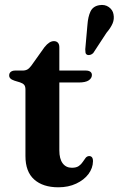

<svg xmlns="http://www.w3.org/2000/svg" viewBox="-20 -766 492 796"><path d="M63 -424.5 40 -431.5Q28 -435.5 23 -440.8Q18 -446 18 -453Q18 -463 24.8 -468.2Q31.5 -473.5 43 -473.5H73.5Q85.5 -473.5 93.5 -478Q101.5 -482.5 110 -494L164.5 -570.5Q175 -583.5 184.5 -589.5Q194 -595.5 203.5 -595.5Q214 -595.5 220 -589Q226 -582.5 226 -570V-142.5Q226 -107.5 239.8 -89Q253.5 -70.5 278 -70.5Q296.5 -70.5 306.8 -77.8Q317 -85 323 -94.5Q329 -104 334.8 -111.2Q340.5 -118.5 349.5 -119Q357 -119 361.2 -114Q365.5 -109 365.5 -97.5Q365 -69 346.8 -44.5Q328.5 -20 296 -4.8Q263.5 10.5 222 10.5Q158 10.5 121.8 -21.8Q85.5 -54 85.5 -119V-395Q85.5 -408 80.2 -414.2Q75 -420.5 63 -424.5ZM170.5 -424V-473.5H336Q347.5 -473.5 354.2 -468.8Q361 -464 361 -455Q361 -442 348 -433Q335 -424 306 -424ZM342.5 -663Q345 -697 355.2 -718.5Q365.5 -740 391.5 -744.5Q414.5 -748.5 431 -736.8Q447.5 -725 450.5 -707Q454.5 -687 446.8 -668.8Q439 -650.5 421.5 -630L366.5 -546Q361.5 -541 354.8 -538.8Q348 -536.5 342 -538.5Q335.5 -541.5 334.5 -547.8Q333.5 -554 333.5 -561.5Z"/></svg>

Font: Fraunces SemiBold
Style: Regular
Weight: 600
Version: Version 1.000;[b76b70a41]